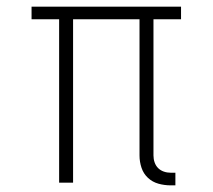

<svg xmlns="http://www.w3.org/2000/svg" viewBox="-20 -550 640 578"><path d="M494 8Q475 8 457 3Q439 -2 425.5 -14.5Q412 -27 406 -45Q400 -63 400 -82V-492H200V0H158V-492H75V-530H525V-492H442V-82Q442 -71 445.5 -61Q449 -51 456 -44Q463 -37 473 -33.5Q483 -30 494 -30H508V8Z"/></svg>

Font: Iosevka Curly Slab XLtEx
Style: Regular
Weight: 200
Width: 7
Monospace: yes
Designer: Belleve Invis
Foundry: Belleve Invis
Version: Version 11.1.0; ttfautohint (v1.8.3)